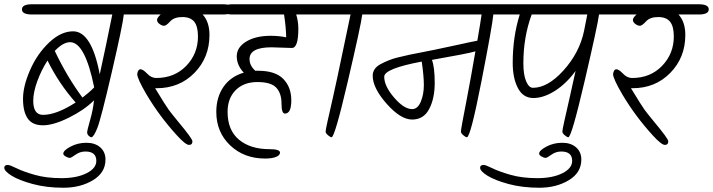

<svg xmlns="http://www.w3.org/2000/svg" viewBox="-61 -656 3346 901"><path d="M89 -636H638Q685 -636 685 -612Q685 -588 638 -588H520Q515 -539 464 -319Q413 -99 396 -56Q379 -13 368 -12Q362 -12 355 -19Q348 -26 348 -35Q348 -44 362 -93Q376 -142 380 -185Q335 -140 262.5 -104Q190 -68 140.5 -68Q91 -68 69 -100Q47 -132 47 -192Q47 -252 80.5 -328Q114 -404 169.5 -456.5Q225 -509 282 -509Q369 -509 407 -307Q417 -352 436 -442Q465 -583 466 -588H89Q42 -588 42 -612Q42 -636 89 -636ZM95 -183Q95 -117 141 -117Q204 -117 294 -175Q215 -264 162 -372Q133 -327 114 -275Q95 -223 95 -183ZM268 -458Q235 -458 196 -417Q254 -295 326 -198Q359 -223 381 -246Q338 -458 268 -458Z M391 99Q391 55 340 55Q314 55 293.5 70Q273 85 266 85Q259 85 247.5 78.5Q236 72 236 65Q236 50 270 32Q304 14 344.5 14Q385 14 409.5 35.5Q434 57 434 93Q434 154 375.5 189.5Q317 225 237 225Q157 225 92.5 207.5Q28 190 -6.5 168.5Q-41 147 -41 131Q-41 118 -24 118Q-15 118 16.5 133.5Q48 149 102 164.5Q156 180 227.5 180Q299 180 345 157Q391 134 391 99Z M613 -636H985Q1032 -636 1032 -612Q1032 -588 985 -588H890Q922 -553 922 -492Q922 -386 851.5 -314Q781 -242 674 -242H667Q718 -158 731 -140.5Q744 -123 776 -84Q842 -5 842 7Q842 24 826 24Q810 24 769 -21Q728 -66 693 -113Q658 -160 627 -212Q583 -287 583 -308V-309Q583 -312 584 -314Q588 -331 598 -331Q610 -331 629.5 -310.5Q649 -290 672 -290Q758 -290 813 -347Q868 -404 868 -485Q868 -532 850.5 -554Q833 -576 794.5 -576Q756 -576 737.5 -555.5Q719 -535 709 -535Q699 -535 687.5 -543.5Q676 -552 676 -562.5Q676 -573 693 -588H613Q566 -588 566 -612Q566 -636 613 -636Z M1305 -431 1213 -434Q1110 -434 1110 -379Q1110 -348 1137 -324H1150Q1231 -324 1268.5 -285.5Q1306 -247 1306 -185Q1306 -123 1276 -123Q1260 -123 1260 -170.5Q1260 -218 1235.5 -244.5Q1211 -271 1147 -271Q1083 -271 1045 -233Q1007 -195 1007 -131Q1007 -45 1060.5 -0.5Q1114 44 1204 44Q1253 44 1253 60Q1253 73 1234 80.5Q1215 88 1183 88Q1084 88 1019 26Q954 -36 954 -131Q954 -199 987.5 -248Q1021 -297 1083 -315Q1050 -350 1050 -392Q1050 -434 1094.5 -461Q1139 -488 1209 -488Q1247 -488 1282 -481Q1281 -530 1272 -588H1031Q984 -588 984 -612Q984 -636 1031 -636H1453Q1500 -636 1500 -612Q1500 -588 1453 -588H1329Q1339 -556 1339 -521Q1339 -431 1309 -431Z M1460 -636H1757Q1804 -636 1804 -612Q1804 -588 1757 -588H1639Q1633 -539 1571.5 -275.5Q1510 -12 1495 -12Q1489 -12 1478 -21.5Q1467 -31 1467 -38.5Q1467 -46 1476 -86.5Q1485 -127 1501 -197Q1517 -267 1550 -426Q1583 -585 1584 -588H1460Q1413 -588 1413 -612Q1413 -636 1460 -636Z M1726 -636H2377Q2424 -636 2424 -612Q2424 -588 2377 -588H2254Q2250 -539 2198.5 -275.5Q2147 -12 2130 -12Q2124 -12 2113 -21.5Q2102 -31 2102 -38.5Q2102 -46 2109.5 -86.5Q2117 -127 2130.5 -196.5Q2144 -266 2149.5 -298.5Q2155 -331 2161 -364.5Q2167 -398 2170 -415Q2132 -404 1966 -375Q1979 -340 1979 -267Q1979 -194 1953 -144.5Q1927 -95 1873 -95Q1819 -95 1753.5 -169Q1688 -243 1688 -301Q1688 -334 1723 -354Q1764 -376 1802 -385.5Q1840 -395 1860 -399Q1945 -416 1978.5 -422.5Q2012 -429 2084 -445Q2156 -461 2179 -465Q2195 -558 2199 -588H1726Q1679 -588 1679 -612Q1679 -636 1726 -636ZM1918 -367Q1742 -334 1742 -296Q1742 -252 1788.5 -198Q1835 -144 1873 -144Q1899 -144 1913.5 -178.5Q1928 -213 1928 -256.5Q1928 -300 1918 -367Z M2302 -636H2868Q2915 -636 2915 -612Q2915 -588 2868 -588H2750Q2744 -539 2682.5 -275.5Q2621 -12 2606 -12Q2600 -12 2589 -21.5Q2578 -31 2578 -38.5Q2578 -46 2587 -86.5Q2596 -127 2612 -197L2640 -323Q2596 -263 2543 -229.5Q2490 -196 2442 -196Q2394 -196 2369.5 -242.5Q2345 -289 2345 -361Q2345 -483 2378 -588H2302Q2255 -588 2255 -612Q2255 -636 2302 -636ZM2395 -359Q2395 -305 2408 -274.5Q2421 -244 2440 -244Q2509 -244 2582 -324Q2659 -409 2680 -512Q2685 -538 2695 -588H2434Q2395 -482 2395 -359Z M2624 99Q2624 55 2573 55Q2547 55 2526.5 70Q2506 85 2499 85Q2492 85 2480.5 78.5Q2469 72 2469 65Q2469 50 2503 32Q2537 14 2577.5 14Q2618 14 2642.5 35.5Q2667 57 2667 93Q2667 154 2608.5 189.5Q2550 225 2470 225Q2390 225 2325.5 207.5Q2261 190 2226.5 168.5Q2192 147 2192 131Q2192 118 2209 118Q2218 118 2249.5 133.5Q2281 149 2335 164.5Q2389 180 2460.5 180Q2532 180 2578 157Q2624 134 2624 99Z M2846 -636H3218Q3265 -636 3265 -612Q3265 -588 3218 -588H3123Q3155 -553 3155 -492Q3155 -386 3084.5 -314Q3014 -242 2907 -242H2900Q2951 -158 2964 -140.5Q2977 -123 3009 -84Q3075 -5 3075 7Q3075 24 3059 24Q3043 24 3002 -21Q2961 -66 2926 -113Q2891 -160 2860 -212Q2816 -287 2816 -308V-309Q2816 -312 2817 -314Q2821 -331 2831 -331Q2843 -331 2862.5 -310.5Q2882 -290 2905 -290Q2991 -290 3046 -347Q3101 -404 3101 -485Q3101 -532 3083.5 -554Q3066 -576 3027.5 -576Q2989 -576 2970.5 -555.5Q2952 -535 2942 -535Q2932 -535 2920.5 -543.5Q2909 -552 2909 -562.5Q2909 -573 2926 -588H2846Q2799 -588 2799 -612Q2799 -636 2846 -636Z"/></svg>

Font: Kalam Light
Style: Regular
Weight: 300
Version: Version 2.001;PS 1.0;hotconv 1.0.79;makeotf.lib2.5.61930; tt